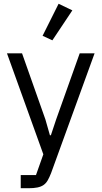

<svg xmlns="http://www.w3.org/2000/svg" viewBox="-20 -799 539 1019"><path d="M403 -516H482L251 120Q242 143 233 158.5Q224 174 211 183Q198 192 178.5 196Q159 200 131 200H90V130H171L210 20L17 -516H97L221 -165L245 -81H250L278 -165ZM258 -585 206 -609 291 -779 364 -744Z"/></svg>

Font: IBM Plex Sans Hebrew
Style: Regular
Weight: 400
Designer: Mike Abbink, Paul van der Laan, Pieter van Rosmalen, Yanek Iontef
Foundry: Bold Monday
Version: Version 1.2